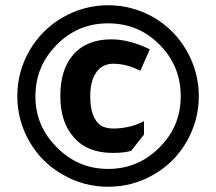

<svg xmlns="http://www.w3.org/2000/svg" viewBox="-20 -703 824 732"><path d="M392 -683Q485 -683 567 -636Q645 -590 691 -511Q738 -429 738 -336Q738 -244 691 -162Q646 -84 567 -38Q486 9 392 9Q298 9 218 -38Q138 -84 93 -162Q46 -243 46 -336Q46 -430 93 -511Q139 -590 218 -636Q299 -683 392 -683ZM392 -614Q277 -614 197 -533Q115 -451 115 -336Q115 -222 197 -141Q278 -59 392 -59Q507 -59 588 -141Q669 -221 669 -336Q669 -452 588 -533Q508 -614 392 -614ZM480 -128Q454 -120 410 -120Q312 -120 261 -180Q210 -237 210 -337Q210 -437 258 -493Q309 -553 405 -553Q473 -553 551 -515L515 -433Q463 -460 412 -460Q378 -460 356 -438Q324 -405 324 -336Q324 -252 365 -224Q385 -213 412 -213Q437 -213 463 -218Q499 -225 529 -241V-190Z"/></svg>

Font: Almarai ExtraBold
Style: Regular
Weight: 800
Designer: Boutros International 2019
Foundry: Created by Boutros International 2019
Version: Version 1.10